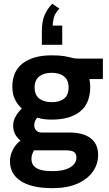

<svg xmlns="http://www.w3.org/2000/svg" viewBox="-20 -790 573 1010"><path d="M256.5 199.7Q197.1 199.7 154.7 189.2Q112.4 178.6 85.3 159.6Q58.1 140.7 45.3 115Q32.5 89.3 32.5 58.8Q32.5 36.2 39.9 15.5Q47.3 -5.3 59.7 -22.2Q72 -39.1 87.4 -50.5Q65.1 -70.1 57.1 -89.5Q49.1 -108.9 49.1 -129Q49.1 -155.5 63.8 -180.5Q78.6 -205.4 109.8 -234.6L118.8 -199.4Q80.8 -226.9 62.9 -258.8Q44.9 -290.6 44.9 -333.2Q44.9 -415.5 100.1 -457.2Q155.2 -498.9 251.7 -498.9Q293.3 -498.9 317.4 -494.7Q341.5 -490.4 357.2 -486.2Q372.8 -481.9 387.9 -481.9H521.2V-374.2H414.7L435.5 -414.4Q454.6 -378.8 454.6 -333.2Q454.6 -246.4 401.6 -203.6Q348.6 -160.8 251.7 -160.8Q212.1 -160.8 182.7 -169.2Q153.2 -177.7 130.2 -190.9L192.7 -190.7Q177.6 -176.1 168.8 -161.7Q160.1 -147.3 160.1 -131.2Q160.1 -114.8 170.3 -103.9Q180.6 -92.9 197.8 -92.9H343.3Q418 -92.9 457.1 -62.7Q496.2 -32.5 496.2 25.5Q496.2 73.2 468.2 113Q440.3 152.7 386.8 176.2Q333.4 199.7 256.5 199.7ZM254.2 110.2Q299.2 110.2 327.3 100.4Q355.5 90.5 368.8 74.3Q382.1 58.1 382.1 39.7Q382.1 20.2 370.5 10.5Q358.9 0.7 324.3 0.7H104.1L195.4 -46.5Q172.9 -22.7 159.1 0.7Q145.4 24 145.4 45.8Q145.4 58.8 150.2 70.4Q155 81.9 167 91Q178.9 100.1 200.2 105.1Q221.5 110.2 254.2 110.2ZM251.7 -252.6Q293.3 -252.3 317.1 -271.4Q340.9 -290.5 340.9 -329.9Q340.9 -368.9 316.8 -388Q292.7 -407.1 251.7 -407.1Q211 -407.1 186.5 -388Q162 -368.9 162 -329.9Q162 -290.8 186 -271.9Q210.1 -252.9 251.7 -252.6ZM200.2 -554.2V-624Q200.2 -677.3 214.7 -711.1Q229.2 -744.9 255.1 -770.2L292.5 -744.7Q268.1 -719.8 262.2 -693.3Q256.2 -666.9 256.6 -642.6L235.5 -655.4H307.4V-554.2Z"/></svg>

Font: Anaheim
Style: Regular
Weight: 400
Designer: Vernon Adams
Foundry: Vernon Adams
Version: Version 2.001